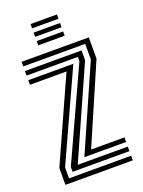

<svg xmlns="http://www.w3.org/2000/svg" viewBox="-143 -815 656 882"><g transform="rotate(-20 185.5 -374.5)"><path d="M144.8 -89.8 326.2 -501.5V-577.5H23.5V-600H352V-496.2L185.8 -112.2H348.8V-89.8ZM71 -45V-69L274.2 -512.2V-532.8H23.5V-555H300.2V-507.2L104 -67.2H348.8V-45ZM19.5 0V-82L202.2 -487.8H23.5V-510.2H243.8L45.2 -75.5V-22.5H348.8V0ZM121.5 -728V-749H250.5V-728ZM121.5 -686.5V-707.2H250.5V-686.5ZM121.5 -645V-665.8H250.5V-645Z"/></g></svg>

Font: Big Shoulders Inline Display ExtraBold
Style: Regular
Weight: 800
Designer: Patric King
Foundry: XO Type Co
Version: Version 1.000